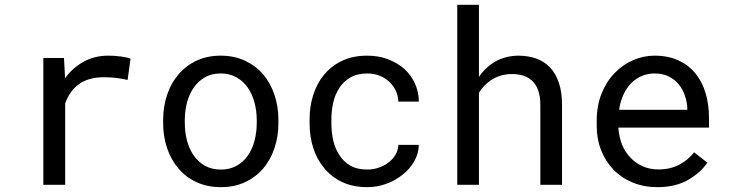

<svg xmlns="http://www.w3.org/2000/svg" viewBox="-20 -770 3040 800"><path d="M431.2 -538.1Q373.5 -538.1 328.4 -512.9Q283.2 -487.8 251 -444.3L250.5 -457.5L246.6 -528.3H160.6V0H251.5V-338.9Q260.3 -363.3 273.7 -383.1Q287.1 -402.8 305.2 -416.5Q325.2 -432.1 352.1 -440.2Q378.9 -448.2 412.1 -448.2Q438 -448.2 461.7 -445.6Q485.4 -442.9 511.7 -437L523.9 -525.4Q510.3 -531.2 483.2 -534.7Q456.1 -538.1 431.2 -538.1Z M659.7 -269V-258.3Q659.7 -201.2 676.3 -152.3Q692.9 -103.5 724.1 -67.4Q754.9 -31.2 799.6 -10.7Q844.2 9.8 900.4 9.8Q956.1 9.8 1000.5 -10.7Q1044.9 -31.2 1076.2 -67.4Q1106.9 -103.5 1123.5 -152.3Q1140.1 -201.2 1140.1 -258.3V-269Q1140.1 -326.2 1123.5 -375.2Q1106.9 -424.3 1076.2 -460.4Q1044.9 -496.6 1000.2 -517.3Q955.6 -538.1 899.4 -538.1Q843.8 -538.1 799.3 -517.3Q754.9 -496.6 724.1 -460.4Q692.9 -424.3 676.3 -375.2Q659.7 -326.2 659.7 -269ZM750 -258.3V-269Q750 -307.6 759.3 -343Q768.6 -378.4 787.6 -405.3Q806.2 -432.1 834 -448Q861.8 -463.9 899.4 -463.9Q937 -463.9 965.1 -448Q993.2 -432.1 1012.2 -405.3Q1030.8 -378.4 1040.3 -343Q1049.8 -307.6 1049.8 -269V-258.3Q1049.8 -219.2 1040.5 -183.8Q1031.2 -148.4 1012.7 -121.6Q993.7 -94.7 965.6 -79.1Q937.5 -63.5 900.4 -63.5Q862.8 -63.5 834.5 -79.1Q806.2 -94.7 787.6 -121.6Q768.6 -148.4 759.3 -183.8Q750 -219.2 750 -258.3Z M1510.3 -63.5Q1467.8 -63.5 1439.2 -80.3Q1410.6 -97.2 1393.6 -124.5Q1376 -151.4 1368.4 -185.3Q1360.8 -219.2 1360.8 -253.9V-274.4Q1360.8 -308.6 1368.4 -342.3Q1376 -376 1393.6 -403.3Q1411.1 -430.2 1439.7 -447Q1468.3 -463.9 1510.3 -463.9Q1537.6 -463.9 1561.3 -454.6Q1585 -445.3 1602.1 -429.2Q1619.1 -413.1 1629.2 -391.8Q1639.2 -370.6 1639.6 -346.7H1725.1Q1725.1 -386.7 1709 -421.9Q1692.9 -457 1664.6 -482.9Q1635.7 -508.3 1596.4 -523.2Q1557.1 -538.1 1510.3 -538.1Q1450.2 -538.1 1405.3 -516.6Q1360.4 -495.1 1330.6 -459Q1300.3 -422.4 1285.2 -374.5Q1270 -326.7 1270 -274.4V-253.9Q1270 -201.2 1285.2 -153.6Q1300.3 -106 1330.6 -69.8Q1360.4 -33.2 1405.3 -11.7Q1450.2 9.8 1510.3 9.8Q1552.2 9.8 1590.8 -4.6Q1629.4 -19 1659.2 -43.5Q1689 -67.4 1706.8 -99.4Q1724.6 -131.3 1725.1 -166.5H1639.6Q1639.2 -144.5 1628.2 -125.7Q1617.2 -106.9 1599.1 -93.3Q1581.1 -79.1 1557.9 -71.3Q1534.7 -63.5 1510.3 -63.5Z M1975.6 -449.7V-750H1885.3V0H1975.6V-383.8Q1985.4 -399.4 1997.8 -412.4Q2010.3 -425.3 2024.9 -435.1Q2043.5 -447.8 2065.4 -454.6Q2087.4 -461.4 2111.8 -461.4Q2141.6 -461.9 2164.6 -453.4Q2187.5 -444.8 2202.6 -427.7Q2216.8 -412.1 2224.1 -388.4Q2231.4 -364.7 2231.4 -333.5V0H2321.8V-332.5Q2321.8 -385.7 2308.8 -424.6Q2295.9 -463.4 2272 -488.8Q2248 -514.2 2214.1 -526.1Q2180.2 -538.1 2138.7 -538.1Q2106.9 -537.6 2078.9 -528.8Q2050.8 -520 2027.3 -502.9Q2012.7 -492.7 1999.5 -479.2Q1986.3 -465.8 1975.6 -449.7Z M2718.8 9.8Q2795.9 9.8 2848.4 -21.2Q2900.9 -52.2 2927.2 -92.3L2872.1 -135.3Q2847.2 -103 2809.6 -83.5Q2772 -64 2723.6 -64Q2687 -64 2656.7 -77.6Q2626.5 -91.3 2605 -115.2Q2584 -137.7 2572 -167Q2560.1 -196.3 2556.6 -234.9V-238.3H2934.1V-278.8Q2934.1 -334 2920.2 -381.3Q2906.2 -428.7 2877.9 -463.9Q2849.6 -498.5 2806.9 -518.3Q2764.2 -538.1 2707 -538.1Q2661.6 -538.1 2618.4 -519.5Q2575.2 -501 2541.5 -466.3Q2507.3 -431.2 2486.8 -380.6Q2466.3 -330.1 2466.3 -266.1V-245.6Q2466.3 -190.4 2484.9 -143.6Q2503.4 -96.7 2536.6 -62.5Q2569.8 -28.3 2616.5 -9.3Q2663.1 9.8 2718.8 9.8ZM2707 -463.9Q2741.7 -463.9 2766.8 -451.2Q2792 -438.5 2808.6 -418Q2825.2 -397.5 2834.5 -369.4Q2843.8 -341.3 2843.8 -316.9V-312.5H2559.6Q2564.9 -349.1 2578.4 -377.2Q2591.8 -405.3 2611.3 -424.8Q2630.9 -443.8 2655.3 -453.9Q2679.7 -463.9 2707 -463.9Z"/></svg>

Font: Roboto Mono
Style: Regular
Weight: 400
Monospace: yes
Designer: Google
Version: Version 3.000